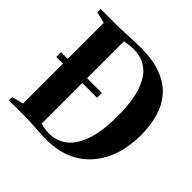

<svg xmlns="http://www.w3.org/2000/svg" viewBox="-191 -922 1102 1102"><g transform="rotate(45 360.0 -371.0)"><path d="M327.5 8Q308.5 7.5 284.8 6.2Q261 5 237 3.5Q213 2 192 1Q171 0 156.5 0H24.5V-26.5L94.5 -44V-699.5L25.5 -716.5V-743H154Q183.5 -743 216 -744.8Q248.5 -746.5 281 -748Q313.5 -749.5 343 -749.5Q443.5 -749.5 512.2 -723.5Q581 -697.5 622.8 -649.8Q664.5 -602 683.2 -537.5Q702 -473 702 -395.5Q702 -306 677.5 -231.5Q653 -157 605.2 -102.8Q557.5 -48.5 487.8 -19.5Q418 9.5 327.5 8ZM323.5 -28Q388.5 -29 434.8 -68.2Q481 -107.5 505.5 -184.8Q530 -262 530 -376Q530 -453 518.5 -515Q507 -577 482.5 -621.5Q458 -666 418.2 -690Q378.5 -714 322.5 -714Q307.5 -714 293.2 -712.2Q279 -710.5 268 -708.8Q257 -707 251.5 -706.5V-39Q262.5 -35.5 274.8 -32.8Q287 -30 299.5 -29Q312 -28 323.5 -28ZM40.5 -368V-407H371.5V-368Z"/></g></svg>

Font: Merriweather 120pt
Style: Bold
Weight: 700
Designer: Eben Sorkin
Foundry: Eben Sorkin
Version: Version 2.100